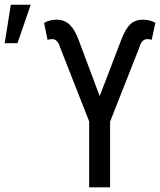

<svg xmlns="http://www.w3.org/2000/svg" viewBox="-144 -801 685 821"><path d="M282.2 -390.1 193.8 -626C183.1 -656.6 170.2 -679.4 155.3 -694.3C140.3 -709.3 120.8 -716.8 96.7 -716.8C77.8 -716.8 60.4 -712.2 44.4 -703.1L59.6 -629.9C63.2 -632.5 69.7 -633.8 79.1 -633.8C95.4 -633.8 107.1 -620.9 114.3 -595.2L237.3 -281.7V0H326.7V-280.8L450.7 -595.2C457.5 -620.9 469.2 -633.8 485.8 -633.8C494.6 -633.8 500.8 -632.5 504.4 -629.9L520.5 -703.6C504.6 -712.4 487 -716.8 467.8 -716.8C445.6 -716.8 427.7 -710.6 414.1 -698.2C400.4 -685.9 387.9 -665 376.5 -635.7ZM-97.7 -780.8 -124 -616.2H-69.3L-12.7 -780.8Z"/></svg>

Font: Roboto Condensed
Style: Regular
Weight: 400
Designer: Google
Version: Version 2.134; 2016